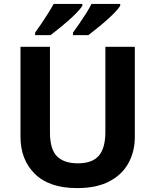

<svg xmlns="http://www.w3.org/2000/svg" viewBox="-20 -954 796 984"><path d="M671 -252Q671 -178 638.5 -118.5Q606 -59 540.5 -24.5Q475 10 375 10Q233 10 159 -62.5Q85 -135 85 -254V-714H236V-277Q236 -189 272 -153Q308 -117 379 -117Q453 -117 486.5 -156Q520 -195 520 -278V-714H671ZM596 -924Q588 -911 569 -891Q550 -871 525 -849Q500 -827 475.5 -807.5Q451 -788 433 -774H354V-787Q368 -806 386 -832Q404 -858 421 -885Q438 -912 449 -934H596ZM402 -924Q394 -911 375 -891Q356 -871 331 -849Q306 -827 281.5 -807.5Q257 -788 239 -774H160V-787Q174 -806 191.5 -832Q209 -858 226 -885Q243 -912 255 -934H402Z"/></svg>

Font: Noto Sans Myanmar
Style: Bold
Weight: 700
Designer: Monotype Design Team
Foundry: Monotype Imaging Inc.
Version: Version 2.107; ttfautohint (v1.8.4.7-5d5b)